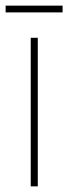

<svg xmlns="http://www.w3.org/2000/svg" viewBox="-38 -712 242 681"><path d="M96 -51H71V-578H96ZM184 -692V-668H-18V-692Z"/></svg>

Font: Noto Sans Tamil UI ExtraCondensed Thin
Style: Regular
Weight: 100
Width: 2
Designer: Jelle Bosma - Monotype Design Team
Foundry: Monotype Imaging Inc.
Version: Version 2.004; ttfautohint (v1.8.4.7-5d5b)